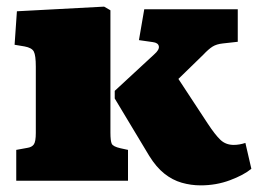

<svg xmlns="http://www.w3.org/2000/svg" viewBox="-20 -545 783 579"><path d="M585 14Q556 14 528 6Q500 -2 475.5 -21.5Q451 -41 430 -75L326 -248V-271L445 -381Q461 -395 459 -405.5Q457 -416 441 -418L399 -424L415 -517H697V-419L652 -414Q633 -412 621 -404.5Q609 -397 593 -380L518 -307L606 -173Q629 -138 645 -123Q661 -108 685 -108Q693 -108 702 -109.5Q711 -111 720 -114L738 -36Q715 -17 673.5 -1.5Q632 14 585 14ZM29 0V-93L62 -99Q76 -101 82 -109.5Q88 -118 88 -144V-344Q88 -378 82 -389.5Q76 -401 54 -405L24 -410L31 -511L294 -525L313 -514V-145Q313 -120 317 -111.5Q321 -103 343 -98L366 -93V0Z"/></svg>

Font: Literata Black
Style: Regular
Weight: 900
Designer: Latin by Veronika Burian and Jose Scaglione. Greek by Irene Vlachou. Cyrillic by Vera Evstafieva.
Foundry: TypeTogether
Version: Version 3.103;gftools[0.9.29]